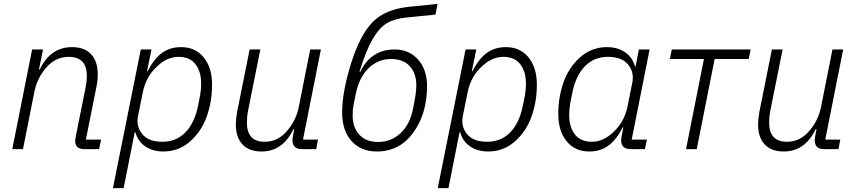

<svg xmlns="http://www.w3.org/2000/svg" viewBox="-20 -766 4403 986"><path d="M98 0H43L145 -512H201L180 -409H184Q239 -524 350 -524Q414 -524 448 -487.5Q482 -451 482 -385Q482 -351 475 -319L421 -49H499L489 0H415Q366 0 366 -42Q366 -48 370 -70L420 -319Q426 -350 426 -376Q426 -474 333 -474Q269 -474 223 -425Q172 -370 157 -297Z M560 200 703 -512H758L735 -400H738Q770 -463 811 -493.5Q852 -524 910 -524Q983 -524 1026 -471.5Q1069 -419 1069 -331Q1069 -245 1042 -168.5Q1015 -92 956.5 -40Q898 12 819 12Q765 12 726.5 -14Q688 -40 675 -87H672L615 200ZM814 -38Q885 -38 931.5 -85.5Q978 -133 996 -218L1008 -278Q1013 -310 1013 -337Q1013 -398 984 -436Q955 -474 897 -474Q839 -474 789 -427Q729 -373 713 -290L689 -171Q678 -118 710 -78Q742 -38 814 -38Z M1262 -512H1317L1253 -193Q1248 -168 1248 -136Q1248 -38 1339 -38Q1403 -38 1448 -87Q1499 -142 1514 -215L1573 -512H1628L1536 -49H1613L1604 0H1531Q1482 0 1482 -46Q1482 -54 1485 -70L1491 -103H1487Q1432 12 1323 12Q1259 12 1225 -24.5Q1191 -61 1191 -127Q1191 -153 1198 -193Z M1915 12Q1834 12 1785.5 -41.5Q1737 -95 1737 -188Q1737 -293 1783 -440.5Q1829 -588 1896 -655Q1959 -718 2079 -731L2227 -746L2216 -691L2067 -676Q2006 -670 1967 -647Q1928 -624 1893.5 -565Q1859 -506 1826 -397H1830Q1885 -512 2007 -512Q2080 -512 2126.5 -460.5Q2173 -409 2173 -324Q2173 -182 2102.5 -85Q2032 12 1915 12ZM1922 -37Q1990 -37 2039 -84Q2088 -131 2103 -217L2113 -272Q2118 -302 2118 -328Q2118 -389 2084.5 -426Q2051 -463 1988 -463Q1921 -463 1872.5 -415.5Q1824 -368 1807 -283L1796 -229Q1791 -206 1791 -173Q1791 -112 1825 -74.5Q1859 -37 1922 -37Z M2228 200 2371 -512H2426L2403 -400H2406Q2438 -463 2479 -493.5Q2520 -524 2578 -524Q2651 -524 2694 -471.5Q2737 -419 2737 -331Q2737 -245 2710 -168.5Q2683 -92 2624.5 -40Q2566 12 2487 12Q2433 12 2394.5 -14Q2356 -40 2343 -87H2340L2283 200ZM2482 -38Q2553 -38 2599.5 -85.5Q2646 -133 2664 -218L2676 -278Q2681 -310 2681 -337Q2681 -398 2652 -436Q2623 -474 2565 -474Q2507 -474 2457 -427Q2397 -373 2381 -290L2357 -171Q2346 -118 2378 -78Q2410 -38 2482 -38Z M3292 0H3220Q3170 0 3170 -45Q3170 -56 3173 -70L3181 -112H3178Q3146 -49 3105 -18.5Q3064 12 3006 12Q2933 12 2890 -40.5Q2847 -93 2847 -181Q2847 -267 2874 -343.5Q2901 -420 2959.5 -472Q3018 -524 3097 -524Q3151 -524 3189.5 -498Q3228 -472 3241 -425H3244L3261 -512H3316L3224 -49H3302ZM3127 -85Q3187 -139 3203 -222L3227 -341Q3238 -394 3206 -434Q3174 -474 3102 -474Q3031 -474 2984.5 -426.5Q2938 -379 2920 -294L2908 -234Q2903 -202 2903 -175Q2903 -114 2932 -76Q2961 -38 3019 -38Q3077 -38 3127 -85Z M3503 0 3595 -463H3420L3430 -512H3835L3825 -463H3650L3558 0Z M3944 -512H3999L3935 -193Q3930 -168 3930 -136Q3930 -38 4021 -38Q4085 -38 4130 -87Q4181 -142 4196 -215L4255 -512H4310L4218 -49H4295L4286 0H4213Q4164 0 4164 -46Q4164 -54 4167 -70L4173 -103H4169Q4114 12 4005 12Q3941 12 3907 -24.5Q3873 -61 3873 -127Q3873 -153 3880 -193Z"/></svg>

Font: IBM Plex Sans Light
Style: Italic
Weight: 300
Italic angle: -11.31°
Designer: Mike Abbink, Paul van der Laan, Pieter van Rosmalen
Foundry: Bold Monday
Version: Version 3.0